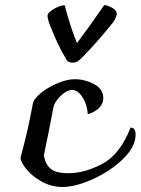

<svg xmlns="http://www.w3.org/2000/svg" viewBox="-20 -741 561 766"><path d="M62 -112Q82 -187 91.5 -230.5Q101 -274 111 -327Q114 -346 142 -369Q170 -392 208.5 -408.5Q247 -425 279 -425Q318 -425 355 -405.5Q392 -386 392 -350Q392 -307 334 -286L330 -287Q328 -323 309.5 -352.5Q291 -382 268 -382Q246 -382 221.5 -358Q197 -334 193 -312Q177 -226 155 -121Q160 -88 180.5 -69Q201 -50 253 -50Q318 -50 388.5 -87.5Q459 -125 501 -232Q521 -232 521 -204Q521 -156 471.5 -107.5Q422 -59 352 -27Q282 5 229 5Q185 5 146.5 -16.5Q108 -38 85 -66.5Q62 -95 62 -112ZM446 -686Q446 -682 442 -671.5Q438 -661 432 -653Q364 -568 307 -511Q297 -501 289 -496Q281 -491 271 -491Q263 -491 256 -493.5Q249 -496 247 -500Q224 -538 209 -570.5Q194 -603 176 -649Q168 -674 170 -682Q173 -693 197 -706.5Q221 -720 238 -720Q261 -632 287 -569Q341 -641 396 -721Q412 -719 429 -709Q446 -699 446 -686Z"/></svg>

Font: Charmonman
Style: Bold
Weight: 700
Designer: Ekaluck Peanpanawate
Foundry: Cadson Demak Co.,Ltd.
Version: Version 1.000; ttfautohint (v1.6)